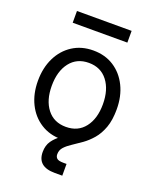

<svg xmlns="http://www.w3.org/2000/svg" viewBox="-165 -799 879 1096"><g transform="rotate(20 274.5 -251.0)"><path d="M274.4 11.7Q203.1 11.7 149.2 -22.7Q95.2 -57.1 65.2 -117.7Q35.2 -178.2 35.2 -256.8Q35.2 -335.9 65.2 -397Q95.2 -458 149.2 -492.7Q203.1 -527.3 274.4 -527.3Q346.2 -527.3 399.9 -492.7Q453.6 -458 483.6 -397Q513.7 -335.9 513.7 -256.8Q513.7 -178.2 483.6 -117.7Q453.6 -57.1 399.9 -22.7Q346.2 11.7 274.4 11.7ZM274.4 -63.5Q347.7 -63.5 388.7 -116.5Q429.7 -169.4 429.7 -256.8Q429.7 -345.2 388.4 -398.7Q347.2 -452.1 274.4 -452.1Q201.7 -452.1 160.4 -398.9Q119.1 -345.7 119.1 -256.8Q119.1 -168.9 160.2 -116.2Q201.2 -63.5 274.4 -63.5ZM305.2 205.1Q199.7 205.1 199.7 115.7Q199.7 75.7 219 48.3Q238.3 21 268.8 -0.2Q299.3 -21.5 333.7 -42.7Q368.2 -64 398.7 -91.3Q429.2 -118.7 448.5 -158.4Q467.8 -198.2 467.8 -256.8H513.7Q513.7 -190.9 497.1 -145.5Q480.5 -100.1 454.1 -69.3Q427.7 -38.6 397.9 -17.3Q368.2 3.9 341.8 21Q315.4 38.1 298.8 56.2Q282.2 74.2 282.2 99.6Q282.2 115.7 292.5 124.8Q302.7 133.8 332.5 133.8H351.1V205.1ZM440.4 -707V-635.7H108.4V-707Z"/></g></svg>

Font: Inter Display
Style: Regular
Weight: 400
Designer: Rasmus Andersson
Foundry: rsms
Version: Version 4.000;git-37864ae